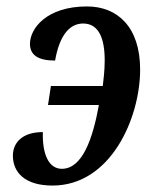

<svg xmlns="http://www.w3.org/2000/svg" viewBox="-20 -566 461 596"><path d="M143 10C324 10 415 -200 415 -350C415 -483 344 -546 250 -546C124 -546 73 -477 73 -430C73 -394 100 -378 151 -378C165 -458 197 -493 238 -493C287 -493 305 -446 305 -379C305 -344 301 -318 299 -299H138L129 -240H287C268 -136 236 -42 172 -42C132 -42 111 -86 113 -156C47 -156 20 -121 20 -83C20 -31 57 10 143 10Z"/></svg>

Font: Noto Serif Condensed Semi
Style: Italic
Weight: 600
Width: 3
Italic angle: -12°
Designer: Monotype Design Team
Foundry: Monotype Imaging Inc.
Version: Version 1.901